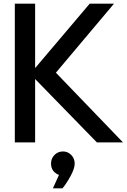

<svg xmlns="http://www.w3.org/2000/svg" viewBox="-20 -770 686 1038"><path d="M503.9 0 169.9 -342.8V0H60.1V-750H169.9V-401.9L464.8 -750H596.2L282.2 -377L645 0ZM298.8 175.8Q255.9 158.7 255.9 113.8Q255.9 86.9 274.4 67.9Q293 48.8 320.8 48.8Q346.7 48.8 365.2 67.9Q383.8 86.9 383.8 114Q383.8 141.1 361.3 182.1Q338.9 223.1 317.9 248H266.1Z"/></svg>

Font: Oakes Grotesk
Style: Medium
Weight: 500
Designer: Samuel Oakes
Foundry: Samuel Oakes
Version: Version 1.0 | wf-rip DC20170320